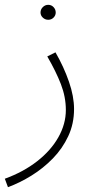

<svg xmlns="http://www.w3.org/2000/svg" viewBox="-29 -546 409 796"><path d="M4 230 -9 195Q68 167 125 122.5Q182 78 213 23Q244 -32 244 -90Q244 -144 223.5 -197Q203 -250 167 -312L201 -329Q236 -268 257 -207Q278 -146 278 -94Q278 -33 254 18.5Q230 70 190 111Q150 152 101.5 182Q53 212 4 230ZM171 -464Q158 -464 148.5 -473Q139 -482 139 -494Q139 -507 148.5 -516.5Q158 -526 171 -526Q184 -526 193 -516.5Q202 -507 202 -494Q202 -482 193 -473Q184 -464 171 -464Z"/></svg>

Font: Noto Sans Arabic UI XLt
Style: Regular
Weight: 200
Designer: Monotype Design Team, Nadine Chahine and Nizar Qandah
Foundry: Monotype Imaging Inc.
Version: Version 2.010; ttfautohint (v1.8.4.7-5d5b)